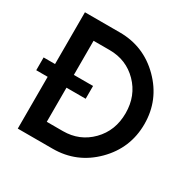

<svg xmlns="http://www.w3.org/2000/svg" viewBox="-166 -911 1067 1072"><g transform="rotate(30 368.0 -375.0)"><path d="M307.5 -750Q462.5 -750 572.5 -640Q682.5 -530 682.5 -375Q682.5 -220 572.5 -110Q462.5 0 307.5 0H82.5V-333.8H8.8V-416.2H82.5V-750ZM307.5 -113.8Q415 -113.8 488.1 -188.1Q561.2 -262.5 561.2 -375Q561.2 -487.5 488.1 -561.9Q415 -636.2 307.5 -636.2H203.8V-416.2H327.5V-333.8H203.8V-113.8Z"/></g></svg>

Font: Now Alt Medium
Style: Regular
Weight: 500
Designer: Alfredo Marco Pradil
Foundry: Alfredo Marco Pradil
Version: Version 1.002;PS 001.002;hotconv 1.0.88;makeotf.lib2.5.64775